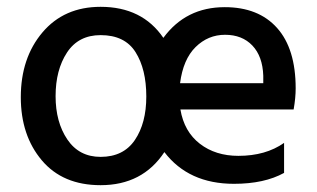

<svg xmlns="http://www.w3.org/2000/svg" viewBox="-20 -534 929 563"><path d="M143 -252Q143 -176 177.5 -125Q212 -74 275 -74Q342 -74 375.5 -123.5Q409 -173 409 -251Q409 -331 377.5 -381Q346 -431 275 -431Q210 -431 176.5 -380Q143 -329 143 -252ZM508 -290H752V-312Q750 -369 720 -400.5Q690 -432 640 -432Q590 -432 553.5 -396Q517 -360 508 -290ZM813 -27Q755 5 666 5Q533 5 462 -88Q398 9 275 9Q164 9 102.5 -64Q41 -137 41 -249Q41 -364 104.5 -439Q168 -514 275 -514Q397 -514 459 -423Q525 -513 639 -513Q738 -513 792.5 -452Q847 -391 847 -275Q847 -247 841 -213H509Q520 -148 566 -112.5Q612 -77 679 -77Q759 -77 813 -115Z"/></svg>

Font: Hind Siliguri Medium
Style: Regular
Weight: 500
Designer: Jyotish Sonowal
Foundry: Indian Type Foundry
Version: Version 1.001;PS 1.0;hotconv 1.0.86;makeotf.lib2.5.63406; tt